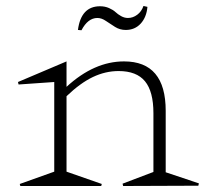

<svg xmlns="http://www.w3.org/2000/svg" viewBox="-20 -621 701 641"><path d="M42 -338.9 40 -347.2 202.1 -416V-331.1Q294.4 -416 394 -416Q533.2 -416 533.2 -251V-45.9L644 -8.8L642.1 -1L391.1 0L389.2 -7.8L492.2 -46.9V-243.2Q492.2 -315.4 464.1 -349.6Q436 -383.8 376 -383.8Q332 -383.8 290 -363.8Q248 -343.8 202.1 -299.8V-47.9L319.8 -6.8L317.9 0H47.9L45.9 -6.8L161.1 -47.9V-347.2ZM240.2 -521Q250.5 -600.1 314 -600.1Q330.6 -600.1 344.2 -594Q357.9 -587.9 365.7 -580.6Q373.5 -573.2 384.5 -567.1Q395.5 -561 407.2 -561Q423.8 -561 438.2 -571.8Q452.6 -582.5 459 -601.1L472.2 -598.1Q469.2 -563.5 449.7 -542.2Q430.2 -521 399.9 -521Q380.4 -521 364.3 -531Q348.1 -541 333.7 -551Q319.3 -561 305.2 -561Q273.4 -561 252 -520Z"/></svg>

Font: Halibut Thin
Style: Regular
Weight: 250
Designer: Matteo Maggi
Foundry: Collletttivo
Version: Version 3.080 | FøM Fix